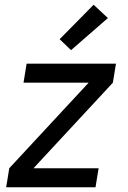

<svg xmlns="http://www.w3.org/2000/svg" viewBox="-20 -788 540 808"><path d="M6 0 19 -80 353 -440H79L92 -520H468L455 -440L121 -80H395L382 0ZM279 -577 231 -623 374 -768 434 -712Z"/></svg>

Font: Iosevka Medium
Style: Italic
Weight: 500
Italic angle: -9°
Monospace: yes
Designer: Belleve Invis
Foundry: Belleve Invis
Version: Version 32.5.0; ttfautohint (v1.8.4)